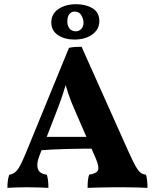

<svg xmlns="http://www.w3.org/2000/svg" viewBox="-20 -909 752 932"><path d="M376 -682 604.4 -171.4Q625.2 -125.6 638.2 -102.5Q651.2 -79.4 662.4 -70.9Q673.6 -62.4 688.6 -61Q692.6 -48 694.2 -32.1Q695.8 -16.2 695.8 3Q679.8 2 652.8 1.2Q625.8 0.4 598.9 0.2Q572 0 556 0Q544 0 523.5 0.2Q503 0.4 480 0.9Q457 1.4 436.9 1.9Q416.8 2.4 405.2 3Q405.2 -18.6 406.8 -33.5Q408.4 -48.4 412.8 -61Q449 -66.8 455.7 -82.9Q462.4 -99 445.8 -137.8L346.4 -366.8Q324.6 -415.2 310.7 -456.6Q296.8 -498 287.4 -540.4H311.6Q299.6 -497 285.9 -454.6Q272.2 -412.2 254.2 -367.2L170.2 -150Q156 -113.2 163.9 -89.2Q171.8 -65.2 207.4 -61Q211.4 -47.8 213.2 -32Q215 -16.2 215 3Q204 2 184.7 1.5Q165.4 1 144.1 0.5Q122.8 0 106.8 0Q81.8 0 56.2 1Q30.6 2 16 3Q16 -14.8 17.8 -30.2Q19.6 -45.6 24.8 -60.6Q41.6 -63.6 53.6 -73.2Q65.6 -82.8 77.2 -104.4Q88.8 -126 104.8 -164.4L314.8 -676.8Q330.8 -680 344.1 -681Q357.4 -682 376 -682ZM423.2 -244.6 439.4 -187.6Q372 -187.6 299 -185.7Q226 -183.8 158 -178.2L173.4 -244.6ZM340.4 -717Q294.2 -717 261.6 -738.6Q229 -760.2 229 -800Q229 -841.6 263.5 -865.1Q298 -888.6 349.8 -888.6Q396.2 -888.6 429.2 -868.8Q462.2 -849 462.2 -806.6Q462.2 -766.8 428.3 -741.9Q394.4 -717 340.4 -717ZM348.8 -757Q363.2 -757 374.3 -768.3Q385.4 -779.6 385.4 -799.2Q385.4 -816.2 375.1 -834.5Q364.8 -852.8 341.6 -852.8Q326.4 -852.8 316.6 -840.3Q306.8 -827.8 306.8 -805.2Q306.8 -784 317.5 -770.5Q328.2 -757 348.8 -757Z"/></svg>

Font: Vollkorn
Style: Regular
Weight: 400
Designer: Friedrich Althausen
Foundry: Friedrich Althausen
Version: Version 4.104